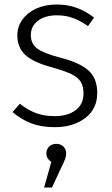

<svg xmlns="http://www.w3.org/2000/svg" viewBox="-20 -554 498 853"><path d="M398 -476 371 -438Q335 -463 303 -474.5Q271 -486 233 -486Q181 -486 149 -462Q117 -438 117 -398Q117 -360 144.5 -339Q172 -318 244 -299Q334 -276 373 -241Q412 -206 412 -141Q412 -70 358.5 -29.5Q305 11 223 11Q163 11 118 -6.5Q73 -24 36 -56L68 -93Q104 -65 140 -51.5Q176 -38 223 -38Q281 -38 316 -64.5Q351 -91 351 -138Q351 -170 339 -190Q327 -210 298.5 -224Q270 -238 214 -254Q130 -276 93.5 -309Q57 -342 57 -397Q57 -436 80 -467.5Q103 -499 142.5 -516.5Q182 -534 231 -534Q280 -534 320 -519.5Q360 -505 398 -476ZM274 127Q274 139 269.5 152Q265 165 251 193L211 279H176L208 165Q186 151 186 127Q186 109 198.5 97Q211 85 230 85Q249 85 261.5 97Q274 109 274 127Z"/></svg>

Font: Statis Sans Light
Style: Regular
Weight: 300
Designer: bBox Type GmbH
Foundry: bBox Type GmbH
Version: Version 1.000